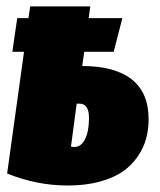

<svg xmlns="http://www.w3.org/2000/svg" viewBox="-20 -554 493 593"><path d="M233.9 -350.1Q334 -350.1 386.5 -309.1Q439 -268.1 439 -186Q439 -154.8 431.4 -126.2Q423.8 -97.7 405.5 -70.8Q387.2 -43.9 359.4 -24.4Q331.5 -4.9 287.8 7.1Q244.1 19 189 19Q94.2 19 2 -18.1L54.2 -394H18.1L33.2 -498H67.9L73.2 -534.2H258.8L253.9 -498H357.9L331.1 -394H240.2ZM210 -100.1Q230.5 -100.1 242.7 -124.3Q254.9 -148.4 254.9 -189.9Q254.9 -233.9 225.1 -233.9H216.8L199.2 -101.1Q204.1 -100.1 210 -100.1Z"/></svg>

Font: Fira Sans Compressed Heavy
Style: Italic
Weight: 900
Width: 3
Italic angle: -8°
Designer: Carrois Corporate & Edenspiekermann AG
Foundry: Carrois Corporate GbR & Edenspiekermann AG
Version: Version 4.203;PS 004.203;hotconv 1.0.88;makeotf.lib2.5.64775